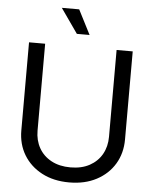

<svg xmlns="http://www.w3.org/2000/svg" viewBox="-61 -981 833 1043"><g transform="rotate(5 355.0 -459.5)"><path d="M549.8 -727.5H637.7V-247.1Q637.7 -172.4 602.8 -114Q567.9 -55.7 504.4 -22Q440.9 11.7 355.5 11.7Q270 11.7 206.3 -22Q142.6 -55.7 107.4 -114Q72.3 -172.4 72.3 -247.1V-727.5H160.2V-253.9Q160.2 -200.7 183.6 -159.2Q207 -117.7 251 -94Q294.9 -70.3 355.5 -70.3Q416 -70.3 459.5 -94Q502.9 -117.7 526.4 -159.2Q549.8 -200.7 549.8 -253.9ZM327.1 -795.9 233.4 -929.7H328.1L396.5 -795.9Z"/></g></svg>

Font: Inter Display
Style: Regular
Weight: 400
Designer: Rasmus Andersson
Foundry: rsms
Version: Version 4.000;git-37864ae